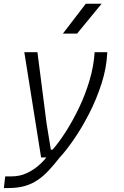

<svg xmlns="http://www.w3.org/2000/svg" viewBox="-21 -816 641 995"><path d="M-1 158.5 6 98H40Q82 98 117.8 81.2Q153.5 64.5 181.5 39.5Q209.5 14.5 227 -10L288.5 0Q260 36.5 233 65.8Q206 95 176 115.8Q146 136.5 109 147.5Q72 158.5 23 158.5ZM192 0 105 -545.5H173L220.5 -175.5L242.5 -40.5H251.5Q284.5 -78 320.5 -134.2Q356.5 -190.5 389 -258.5Q421.5 -326.5 443.2 -400Q465 -473.5 469.5 -545.5H535Q531.5 -464 505 -382Q478.5 -300 440 -225.5Q401.5 -151 361 -92.5Q320.5 -34 288.5 0ZM305 -642 423.5 -796.5H505.5L378.5 -642Z"/></svg>

Font: Spline Sans Mono Light
Style: Italic
Weight: 300
Italic angle: -4°
Monospace: yes
Version: Version 1.004